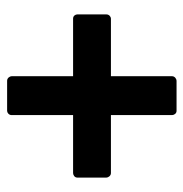

<svg xmlns="http://www.w3.org/2000/svg" viewBox="-8 -606 528 553"><g transform="rotate(90 256.5 -330.0)"><path d="M200 -99C200 -94 205 -86 213 -86H300C305 -86 312 -91 312 -99V-276H479C484 -276 492 -280 492 -288V-372C492 -377 487 -385 479 -385H312V-561C312 -566 308 -574 300 -574H213C208 -574 200 -569 200 -561V-385H34C29 -385 22 -380 22 -372V-288C22 -283 26 -276 34 -276H200Z"/></g></svg>

Font: Falling Sky
Style: Bd
Weight: 700
Designer: Paul D. Hunt
Foundry: Adobe Systems Incorporated
Version: Version 1.02